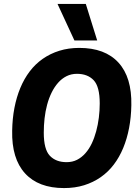

<svg xmlns="http://www.w3.org/2000/svg" viewBox="-20 -951 708 978"><path d="M306 7Q176 7 107.5 -68Q39 -143 42 -285Q43 -347 53.5 -401.5Q64 -456 83.5 -503Q103 -550 131.5 -587.5Q160 -625 198 -651.5Q236 -678 282.5 -692.5Q329 -707 384 -707Q515 -707 583.5 -632Q652 -557 649 -415Q648 -354 637.5 -299Q627 -244 607.5 -197Q588 -150 559.5 -112.5Q531 -75 493 -48.5Q455 -22 408.5 -7.5Q362 7 306 7ZM319 -125Q349 -125 372.5 -137Q396 -149 415 -170.5Q434 -192 447.5 -220.5Q461 -249 470 -282.5Q479 -316 483.5 -352Q488 -388 488 -424Q488 -510 457 -542.5Q426 -575 372 -575Q343 -575 319 -563Q295 -551 276 -529.5Q257 -508 243 -479.5Q229 -451 220 -417.5Q211 -384 207 -348Q203 -312 203 -275Q203 -190 234 -157.5Q265 -125 319 -125ZM359 -745 273 -931H417L475 -745Z"/></svg>

Font: Georama ExtraCondensed Thin
Style: Bold Italic
Weight: 700
Italic angle: -9°
Version: Version 1.001